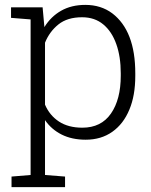

<svg xmlns="http://www.w3.org/2000/svg" viewBox="-20 -558 615 781"><path d="M244.6 160.2V203.1H26.9V160.2L104.5 153.8V-479L24.9 -485.4V-528.3H153.3L160.6 -447.8Q187 -490.7 228.8 -514.4Q270.5 -538.1 327.1 -538.1Q390.6 -538.1 436.5 -503.9Q530.3 -432.6 530.3 -259.8V-249.5Q530.3 -169.4 506.3 -112.3Q482.4 -54.2 437 -22Q391.6 10.3 328.6 10.3Q272.5 10.3 230.7 -10.7Q189 -31.7 163.1 -69.3V153.8ZM314.9 -38.6Q391.6 -38.6 431.4 -96.2Q471.2 -153.8 471.2 -249.5V-259.8Q471.2 -327.6 453.1 -378.4Q435.1 -429.7 400.1 -458.7Q365.2 -487.8 314 -487.8Q253.9 -487.8 217.5 -458.5Q181.2 -429.2 163.1 -384.3V-132.3Q181.6 -88.9 219.7 -63.7Q257.8 -38.6 314.9 -38.6Z"/></svg>

Font: Battambang Light
Style: Regular
Weight: 300
Designer: Danh Hong
Version: Version 8.002; ttfautohint (v1.8.3)